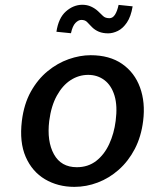

<svg xmlns="http://www.w3.org/2000/svg" viewBox="-20 -754 618 786"><path d="M284.5 11Q217 11 164.2 -20.2Q111.5 -51.5 85.2 -111.8Q59 -172 69.5 -259Q78 -328 106.2 -378.8Q134.5 -429.5 174.8 -462.5Q215 -495.5 261.2 -511.8Q307.5 -528 351 -528Q428.5 -528 479.8 -492.5Q531 -457 553.2 -396Q575.5 -335 566 -259Q558 -194.5 531.8 -144.2Q505.5 -94 466.2 -59.2Q427 -24.5 380.2 -6.8Q333.5 11 284.5 11ZM294.5 -69.5Q340.5 -69.5 373.8 -95.2Q407 -121 427 -164.2Q447 -207.5 453.5 -259Q461.5 -320.5 448.8 -362.5Q436 -404.5 407.5 -426Q379 -447.5 341 -447.5Q302.5 -447.5 269.2 -426Q236 -404.5 212.8 -362.5Q189.5 -320.5 181.5 -259Q171.5 -175.5 200.8 -122.5Q230 -69.5 294.5 -69.5ZM270.5 -618 211 -624Q219.5 -680.5 249.8 -707.2Q280 -734 316.5 -734.5Q336.5 -734.5 352.5 -727.2Q368.5 -720 381 -708.5Q392.5 -697.5 401.8 -688.5Q411 -679.5 428 -679.5Q441.5 -679.5 450.8 -694Q460 -708.5 465.5 -734L523 -728Q516 -686 499.5 -661.8Q483 -637.5 462.5 -627.5Q442 -617.5 423 -617.5Q401 -617.5 384.8 -624.2Q368.5 -631 356.5 -643Q345 -654.5 336.8 -663.5Q328.5 -672.5 313 -672.5Q301 -672.5 289 -660.2Q277 -648 270.5 -618Z"/></svg>

Font: Expletus Sans Medium
Style: Italic
Weight: 500
Italic angle: -7°
Version: Version 7.500